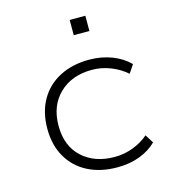

<svg xmlns="http://www.w3.org/2000/svg" viewBox="-106 -783 775 876"><g transform="rotate(-15 281.0 -345.0)"><path d="M341 8Q262 8 202.5 -22.5Q143 -53 110 -110Q77 -167 77 -244Q77 -323 110 -380.5Q143 -438 203 -469Q263 -500 342 -500Q399 -500 448 -481.5Q497 -463 531 -429L505 -390Q472 -419 429.5 -435.5Q387 -452 343 -452Q247 -452 188.5 -395.5Q130 -339 130 -244Q130 -149 188.5 -95Q247 -41 342 -41Q387 -41 429 -57Q471 -73 502 -100L527 -60Q495 -28 447.5 -10Q400 8 341 8ZM304 -626V-698H378V-626Z"/></g></svg>

Font: Nunito Sans 7pt SemiExpanded ExtraLight
Style: Regular
Weight: 250
Width: 6
Designer: Vernon Adams
Foundry: Vernon Adams
Version: Version 3.101;gftools[0.9.27]